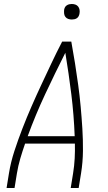

<svg xmlns="http://www.w3.org/2000/svg" viewBox="-20 -944 540 964"><path d="M13 0 25 -74Q34 -130 52.5 -186.5Q71 -243 92.5 -298.5Q114 -354 138 -409Q162 -464 187.5 -518.5Q213 -573 238.5 -627Q264 -681 292 -735H338Q348 -681 356.5 -627Q365 -573 372.5 -518.5Q380 -464 385 -409Q390 -354 393.5 -298.5Q397 -243 396.5 -186.5Q396 -130 387 -74L375 0H335L347 -74Q353 -111 355 -148.5Q357 -186 356 -223H106Q93 -186 82 -148.5Q71 -111 65 -74L53 0ZM355 -260Q351 -367 338 -471.5Q325 -576 308 -679Q256 -576 207 -471.5Q158 -367 119 -260ZM341 -846Q331 -846 322.5 -849Q314 -852 308.5 -859Q303 -866 302 -875.5Q301 -885 302 -895Q303 -901 306 -907Q309 -913 315 -917Q321 -921 327.5 -922.5Q334 -924 340 -924Q350 -924 358.5 -921Q367 -918 372.5 -911Q378 -904 379.5 -894.5Q381 -885 379 -875Q378 -869 375 -863Q372 -857 366.5 -853Q361 -849 354 -847.5Q347 -846 341 -846Z"/></svg>

Font: Iosevka Term Curly XLt Obl
Style: Regular
Weight: 200
Italic angle: -9°
Designer: Belleve Invis
Foundry: Belleve Invis
Version: Version 32.3.0